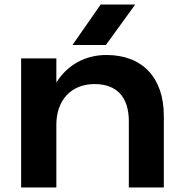

<svg xmlns="http://www.w3.org/2000/svg" viewBox="-20 -825 798 845"><path d="M448 -583C356 -583 277 -540 228 -462V-568H73V0H228V-276C228 -384 293 -455 396 -455C494 -455 547 -398 547 -291V0H701V-315C701 -481 609 -583 448 -583ZM299 -627H446L575 -805H423Z"/></svg>

Font: Bounded Med
Style: Regular
Weight: 500
Designer: Vlad Churkin
Version: Version 3.0